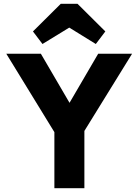

<svg xmlns="http://www.w3.org/2000/svg" viewBox="-20 -988 726 1008"><path d="M285 -262.5 13 -706H194.5L403.5 -348H286.5L495.5 -706H673.5L399.5 -262.5ZM265.5 0V-335H423V0ZM203 -757 153 -823 299 -968H387L533 -823L483 -757L285.5 -879L401.5 -878.5Z"/></svg>

Font: Outfit Thin
Style: Regular
Weight: 100
Designer: Rodrigo Fuenzalida
Foundry: fragTYPE
Version: Version 1.100;gftools[0.9.27]